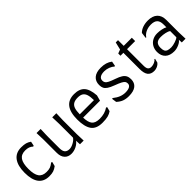

<svg xmlns="http://www.w3.org/2000/svg" viewBox="207 -1844 2980 2980"><g transform="rotate(-45 1696.5 -354.5)"><path d="M70 -295Q70 -448 131.5 -530Q193 -612 311 -612Q371 -612 408.5 -601.5Q446 -591 482 -565L468 -494L453 -487Q427 -512 396 -523Q365 -534 321 -534Q234 -534 194 -476.5Q154 -419 154 -295Q154 -173 194 -117.5Q234 -62 322 -62Q372 -62 403.5 -73.5Q435 -85 475 -117L492 -109L474 -38Q434 -8 397.5 4Q361 16 306 16Q188 16 129 -62Q70 -140 70 -295Z M1067 -145 1072 0H991L986 -82Q958 -41 904.5 -14.5Q851 12 795 12Q724 12 683 -33.5Q642 -79 642 -162V-450L637 -600H727L722 -450V-183Q722 -119 747 -90Q772 -61 825 -61Q865 -61 915 -88Q965 -115 987 -149V-450L982 -600H1072L1067 -450Z M1232 -301Q1232 -616 1475 -616Q1591 -616 1647.5 -554Q1704 -492 1714 -350L1689 -258H1318Q1320 -156 1357 -109Q1394 -62 1489 -62Q1601 -62 1680 -117L1697 -109L1679 -38Q1643 -12 1596.5 0Q1550 12 1475 12Q1342 12 1287 -66Q1232 -144 1232 -301ZM1629 -331Q1628 -408 1613.5 -452.5Q1599 -497 1567 -517.5Q1535 -538 1479 -538Q1419 -538 1384 -517.5Q1349 -497 1333.5 -452.5Q1318 -408 1317 -331Z M1853 -68 1842 -145 1856 -149Q1910 -106 1959 -87Q2008 -68 2058 -68Q2121 -68 2152.5 -87Q2184 -106 2184 -141Q2184 -168 2171.5 -185.5Q2159 -203 2124 -221.5Q2089 -240 2017 -267Q1950 -292 1914.5 -316Q1879 -340 1865 -368.5Q1851 -397 1851 -440Q1851 -522 1904.5 -567.5Q1958 -613 2058 -613Q2118 -613 2164.5 -599Q2211 -585 2250 -555L2236 -477L2221 -473Q2196 -500 2150.5 -517.5Q2105 -535 2057 -535Q1997 -535 1965.5 -514Q1934 -493 1934 -453Q1934 -425 1947 -406.5Q1960 -388 1994 -370.5Q2028 -353 2098 -329Q2163 -307 2199.5 -283Q2236 -259 2251.5 -228Q2267 -197 2267 -152Q2267 -74 2214.5 -32Q2162 10 2057 10Q1994 10 1946 -8Q1898 -26 1853 -68Z M2407 -576 2471 -600 2501 -725H2551V-600H2729V-527H2551V-164Q2551 -111 2569 -88Q2587 -65 2626 -65Q2660 -65 2693.5 -80Q2727 -95 2742 -118L2753 -113L2736 -46Q2715 -19 2681 -3.5Q2647 12 2613 12Q2541 12 2506 -32Q2471 -76 2471 -173V-527H2407Z M3054 -371Q3099 -371 3148 -361Q3197 -351 3223 -335V-397Q3223 -470 3189 -503Q3155 -536 3081 -536Q3020 -536 2969.5 -512Q2919 -488 2891 -445L2880 -447L2892 -542Q2926 -577 2978 -595.5Q3030 -614 3094 -614Q3194 -614 3248.5 -563.5Q3303 -513 3303 -417V-149L3308 0H3226L3223 -63Q3207 -33 3153 -8.5Q3099 16 3046 16Q2952 16 2900.5 -32.5Q2849 -81 2849 -167Q2849 -227 2875.5 -273.5Q2902 -320 2948.5 -345.5Q2995 -371 3054 -371ZM3057 -61Q3095 -61 3150.5 -79.5Q3206 -98 3223 -117V-253Q3200 -270 3151.5 -281Q3103 -292 3055 -292Q2991 -292 2962 -263Q2933 -234 2933 -176Q2933 -132 2944 -107.5Q2955 -83 2982 -72Q3009 -61 3057 -61Z"/></g></svg>

Font: Farro Light
Style: Regular
Weight: 300
Designer: Aceler Chua
Foundry: Grayscale Limited
Version: Version 1.101